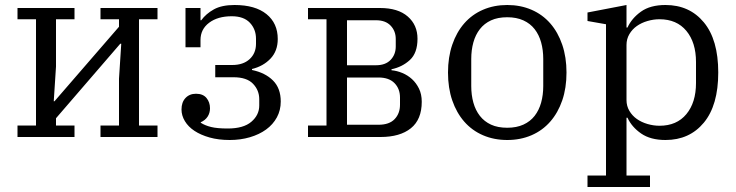

<svg xmlns="http://www.w3.org/2000/svg" viewBox="-20 -548 2943 768"><path d="M50 -46H124V-471H50V-516H278V-471H204V-282L195 -143H198L456 -441V-471H382V-516H610V-471H536V-46H610V0H382V-46H456V-233L465 -373H461L204 -75V-46H278V0H50Z M899 12Q854 12 818.5 2Q783 -8 758 -24.5Q733 -41 719.5 -63.5Q706 -86 706 -110Q706 -139 722 -156Q738 -173 764 -173Q792 -173 806 -156Q820 -139 820 -115Q820 -96 810.5 -81.5Q801 -67 783 -59V-57Q800 -46 824.5 -40Q849 -34 891 -34Q954 -34 985.5 -61Q1017 -88 1017 -126V-151Q1017 -187 992 -213Q967 -239 914 -239H841V-288H909Q953 -288 978.5 -311.5Q1004 -335 1004 -373V-393Q1004 -431 979.5 -457Q955 -483 907 -483Q851 -483 816.5 -457Q782 -431 782 -388V-359H722V-516H782V-467H785Q804 -493 835.5 -510.5Q867 -528 918 -528Q1001 -528 1046 -491.5Q1091 -455 1091 -392Q1091 -344 1062 -313.5Q1033 -283 988 -272V-268Q1041 -257 1072 -226Q1103 -195 1103 -142Q1103 -107 1087.5 -78.5Q1072 -50 1044.5 -30Q1017 -10 979.5 1Q942 12 899 12Z M1212 -46H1286V-471H1212V-516H1500Q1572 -516 1611 -482Q1650 -448 1650 -393Q1650 -336 1619.5 -308Q1589 -280 1546 -271V-267Q1568 -265 1589.5 -256Q1611 -247 1628 -231.5Q1645 -216 1656 -193.5Q1667 -171 1667 -141Q1667 -70 1623.5 -35Q1580 0 1502 0H1212ZM1494 -49Q1537 -49 1558.5 -71.5Q1580 -94 1580 -129V-158Q1580 -193 1558 -215.5Q1536 -238 1494 -238H1368V-49ZM1484 -287Q1522 -287 1542.5 -308.5Q1563 -330 1563 -362V-392Q1563 -424 1542.5 -445.5Q1522 -467 1484 -467H1368V-287Z M2009 -37Q2046 -37 2073.5 -49.5Q2101 -62 2118.5 -84.5Q2136 -107 2144.5 -137.5Q2153 -168 2153 -204V-312Q2153 -348 2144.5 -378.5Q2136 -409 2118.5 -431.5Q2101 -454 2073.5 -466.5Q2046 -479 2009 -479Q1971 -479 1944 -466.5Q1917 -454 1899.5 -431.5Q1882 -409 1873.5 -378.5Q1865 -348 1865 -312V-204Q1865 -168 1873.5 -137.5Q1882 -107 1899.5 -84.5Q1917 -62 1944 -49.5Q1971 -37 2009 -37ZM2009 12Q1956 12 1912 -7Q1868 -26 1837 -61.5Q1806 -97 1789 -146.5Q1772 -196 1772 -258Q1772 -319 1789 -369Q1806 -419 1837 -454.5Q1868 -490 1912 -509Q1956 -528 2009 -528Q2062 -528 2106 -509Q2150 -490 2181 -454.5Q2212 -419 2229 -369Q2246 -319 2246 -258Q2246 -196 2229 -146.5Q2212 -97 2181 -61.5Q2150 -26 2106 -7Q2062 12 2009 12Z M2330 154H2404V-451L2330 -464V-498L2486 -528V-438H2490Q2507 -475 2544 -501.5Q2581 -528 2642 -528Q2738 -528 2795.5 -458.5Q2853 -389 2853 -258Q2853 -127 2795.5 -57.5Q2738 12 2642 12Q2582 12 2544.5 -14Q2507 -40 2490 -77H2486V154H2580V200H2330ZM2618 -45Q2687 -45 2725.5 -91.5Q2764 -138 2764 -216V-300Q2764 -378 2725.5 -424.5Q2687 -471 2618 -471Q2594 -471 2570 -464Q2546 -457 2527.5 -444Q2509 -431 2497.5 -411.5Q2486 -392 2486 -368V-148Q2486 -124 2497.5 -104.5Q2509 -85 2527.5 -72Q2546 -59 2570 -52Q2594 -45 2618 -45Z"/></svg>

Font: IBM Plex Serif
Style: Regular
Weight: 400
Designer: Mike Abbink, Paul van der Laan, Pieter van Rosmalen
Foundry: Bold Monday
Version: Version 2.6